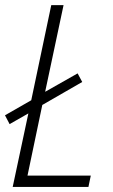

<svg xmlns="http://www.w3.org/2000/svg" viewBox="-25 -734 444 754"><path d="M24.9 0 86.4 -288.6 12.7 -246.6 -5.4 -281.2 97.7 -340.3 176.3 -713.9H224.6L152.3 -373.5L279.8 -445.8L297.9 -412.1L141.1 -321.8L83 -44.4H331.5L322.3 0Z"/></svg>

Font: Open Sans SemiCondensed Light
Style: Italic
Weight: 300
Width: 4
Italic angle: -12°
Designer: Monotype Design Team
Foundry: Monotype Imaging Inc.
Version: Version 3.000